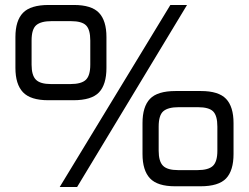

<svg xmlns="http://www.w3.org/2000/svg" viewBox="-20 -752 1000 772"><path d="M42 -479V-603Q42 -669 72.5 -700.5Q103 -732 176 -732H277Q348 -732 378 -700.5Q408 -669 408 -603V-479Q408 -412 378 -380.5Q348 -349 275 -349H174Q103 -349 72.5 -381Q42 -413 42 -479ZM665 -732H732L290 0H220ZM263 -414Q307 -414 325 -431Q343 -448 343 -492V-589Q343 -633 326 -650Q309 -667 265 -667H187Q145 -667 126 -651Q107 -635 107 -589V-492Q107 -449 124.5 -431.5Q142 -414 185 -414ZM553 -133V-257Q553 -323 583 -354.5Q613 -386 686 -386H788Q859 -386 889 -354.5Q919 -323 919 -257V-133Q919 -66 889 -34.5Q859 -3 786 -3H684Q613 -3 583 -35Q553 -67 553 -133ZM774 -68Q818 -68 836 -85Q854 -102 854 -146V-243Q854 -287 837 -304Q820 -321 776 -321H698Q656 -321 637 -305Q618 -289 618 -243V-146Q618 -103 635.5 -85.5Q653 -68 696 -68Z"/></svg>

Font: Exo Medium
Style: Regular
Weight: 500
Designer: Natanael Gama
Foundry: Natanael Gama
Version: Version 1.500; ttfautohint (v1.6)